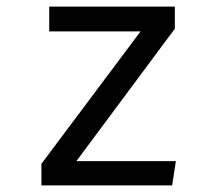

<svg xmlns="http://www.w3.org/2000/svg" viewBox="-20 -560 655 580"><path d="M210.8 -73.3H511.3L500 0H105.1V-65.1L404.6 -465.1H128.7V-540H508.2V-473.3Z"/></svg>

Font: FiraCode Nerd Font Mono
Style: Regular
Weight: 400
Monospace: yes
Designer: Carrois Corporate, Edenspiekermann AG, Nikita Prokopov
Foundry: Carrois Corporate, Edenspiekermann AG, Nikita Prokopov
Version: Version 6.002;Nerd Fonts 3.4.0